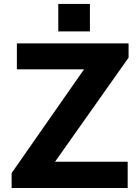

<svg xmlns="http://www.w3.org/2000/svg" viewBox="-20 -940 701 960"><path d="M38.1 -74.5 400.1 -593.2H64.4V-723H622.9V-651.8L255.1 -131.2H618.4V0H38.1ZM271.4 -920.2H429.6V-783H271.4Z"/></svg>

Font: Public Sans VF
Style: Regular
Weight: 400
Designer: Pablo Impallari, Rodrigo Fuenzalida (Modified by Dan O. Williams and USWDS)
Version: Version 1.003